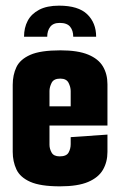

<svg xmlns="http://www.w3.org/2000/svg" viewBox="-20 -654 425 679"><path d="M189 -634Q257 -634 288.5 -603.5Q320 -573 320 -524H239Q239 -546 228 -559.5Q217 -573 191 -573Q168 -573 157.5 -559Q147 -545 147 -524H65Q65 -556 78 -580.5Q91 -605 118.5 -619.5Q146 -634 189 -634ZM192 5Q123 5 87 -11Q51 -27 38 -55Q25 -83 25 -117V-354Q25 -389 38 -416.5Q51 -444 87 -460Q123 -476 194 -476Q255 -476 291.5 -461Q328 -446 344 -419Q360 -392 360 -356V-271L230 -262V-332Q230 -346 222.5 -361Q215 -376 193 -376Q170 -376 162.5 -361Q155 -346 155 -332V-142Q155 -128 162.5 -114.5Q170 -101 191 -101Q215 -101 222.5 -114.5Q230 -128 230 -144V-169L360 -178V-117Q360 -81 344 -53.5Q328 -26 291.5 -10.5Q255 5 192 5ZM40 -210V-278H360V-210Z"/></svg>

Font: Smooch Sans Thin ExtraBold
Style: Regular
Weight: 800
Version: Version 1.010